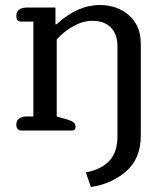

<svg xmlns="http://www.w3.org/2000/svg" viewBox="-20 -520 656 765"><path d="M322 167Q384 155 416 120.5Q448 86 448 23V-338Q448 -383 422 -410Q396 -437 348 -437Q311 -437 273.5 -416.5Q236 -396 206 -363V-56L251 -43Q267 -38 274 -31.5Q281 -25 281 -14Q281 0 268 0H64Q55 0 50 -6.5Q45 -13 45 -24Q45 -40 56.5 -48Q68 -56 88 -56H113V-434H64Q45 -434 45 -457Q45 -474 56.5 -482Q68 -490 88 -490H201V-423H205Q289 -500 377 -500Q448 -500 494.5 -458.5Q541 -417 541 -346V20Q541 113 481.5 163.5Q422 214 342 225Z"/></svg>

Font: Maitree Medium
Style: Regular
Weight: 500
Designer: CadsonDemak Team
Foundry: CadsonDemak
Version: Version 1.000